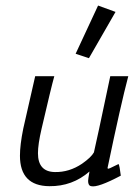

<svg xmlns="http://www.w3.org/2000/svg" viewBox="-20 -663 499 693"><path d="M378 -388H443Q416 -286 368 -56Q370 -54 371 -54Q374 -54 390.5 -62.5Q407 -71 408 -71Q412 -64 416 -29Q333 15 309 9Q298 7 298 -10Q298 -16 303 -44Q241 10 158 9Q52 8 52 -101Q52 -140 64 -199Q69 -220 107 -388H176Q165 -349 130 -198Q117 -142 117 -110Q117 -43 178 -42Q230 -41 276 -72Q309 -95 319 -113Q326 -141 378 -388ZM334 -643 397 -620 301 -453 253 -469Z"/></svg>

Font: GFS Neohellenic Rg
Style: Italic
Weight: 400
Italic angle: -12°
Designer: Takis Katsoulidis and George D. Matthiopoulos
Foundry: Takis Katsoulidis and George D. Matthiopoulos
Version: Version 1.0